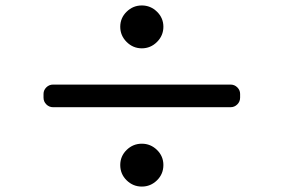

<svg xmlns="http://www.w3.org/2000/svg" viewBox="-20 -729 1040 704"><path d="M420.9 -630.9Q420.9 -663.1 444.3 -686Q467.8 -709 500 -709Q532.2 -709 555.7 -686Q579.1 -663.1 579.1 -630.9Q579.1 -598.6 555.7 -575.2Q532.2 -551.8 500 -551.8Q467.8 -551.8 444.3 -575.2Q420.9 -598.6 420.9 -630.9ZM139.6 -384.8Q139.6 -398.4 149.9 -408.7Q160.2 -418.9 174.8 -418.9H825.2Q839.8 -418.9 850.1 -408.7Q860.4 -398.4 860.4 -384.8V-371.1Q860.4 -356.4 850.1 -346.2Q839.8 -335.9 825.2 -335.9H174.8Q160.2 -335.9 149.9 -346.2Q139.6 -356.4 139.6 -371.1ZM420.9 -124Q420.9 -156.2 444.3 -179.2Q467.8 -202.1 500 -202.1Q532.2 -202.1 555.7 -179.2Q579.1 -156.2 579.1 -124Q579.1 -90.8 555.7 -67.9Q532.2 -44.9 500 -44.9Q467.8 -44.9 444.3 -67.9Q420.9 -90.8 420.9 -124Z"/></svg>

Font: Gen Jyuu Gothic L Monospace Medium
Style: Regular
Weight: 500
Designer: [Source Han Sans]
Ryoko NISHIZUKA  (kana & ideographs); Paul D. Hunt (Latin, Greek & Cyrillic); Wenlong ZHANG  (bopomofo
Version: Version 1.002.20150607